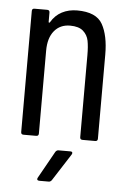

<svg xmlns="http://www.w3.org/2000/svg" viewBox="-51 -552 502 768"><g transform="rotate(5 200.0 -168.0)"><path d="M47 -10V-496Q47 -506 57 -506H108Q118 -506 118 -496V-459Q118 -456 119.5 -455.5Q121 -455 123 -457Q140 -486 167 -500Q194 -514 228 -514Q305 -514 330 -469Q355 -424 355 -348V-10Q355 0 345 0H294Q284 0 284 -10V-339Q284 -374 279.5 -397Q275 -420 257.5 -435.5Q240 -451 205 -451Q165 -451 141.5 -422.5Q118 -394 118 -343V-10Q118 0 108 0H57Q47 0 47 -10ZM129 166 190 57Q195 50 202 50H250Q256 50 257.5 53.5Q259 57 256 62L186 171Q181 178 174 178H136Q130 178 128 174.5Q126 171 129 166Z"/></g></svg>

Font: Barlow Condensed
Style: Regular
Weight: 400
Width: 3
Designer: Jeremy Tribby
Foundry: Tribby Type
Version: Version 1.500